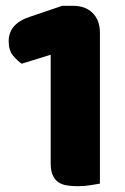

<svg xmlns="http://www.w3.org/2000/svg" viewBox="-20 -635 433 663"><path d="M155 -446 55 -415Q40 -425 25 -443Q10 -461 10 -493Q10 -553 83 -577L195 -615H232Q275 -615 300 -590Q325 -565 325 -522V-1Q314 1 292.5 4.5Q271 8 249 8Q227 8 209.5 5Q192 2 180 -7Q168 -16 161.5 -31.5Q155 -47 155 -72Z"/></svg>

Font: Baloo Chettan
Style: Regular
Weight: 400
Designer: Maithili Shingre and Ek Type
Foundry: Ek Type
Version: Version 1.443;PS 1.000;hotconv 16.6.51;makeotf.lib2.5.65220;